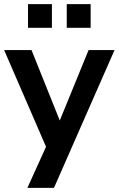

<svg xmlns="http://www.w3.org/2000/svg" viewBox="-24 -732 576 932"><path d="M109 180 211 -45V7L-4 -489H129L281 -110H251L406 -489H532L238 180ZM300 -597V-712H416V-597ZM112 -597V-712H228V-597Z"/></svg>

Font: Nunito Sans 12pt ExtraLight
Style: Bold
Weight: 700
Version: Version 3.101;gftools[0.9.27]